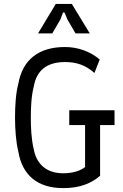

<svg xmlns="http://www.w3.org/2000/svg" viewBox="-20 -953 632 984"><path d="M306 11C391 11 448 -14 493 -52V-312H567V-388H335V-312H416V-97C391 -77 352 -65 304 -65C217 -65 167 -113 153 -188C140 -242 138 -301 138 -350C138 -399 140 -459 153 -509C167 -591 219 -635 313 -635C371 -635 418 -620 464 -579L491 -648C442 -690 378 -712 313 -712C179 -712 96 -648 74 -524C61 -476 57 -411 57 -350C57 -289 62 -224 74 -176C94 -56 172 12 306 11ZM175 -782H248L290 -854L301 -884C304 -892 310 -892 313 -884L325 -854L367 -782H440L348 -933H266Z"/></svg>

Font: Finlandica
Style: Regular
Weight: 400
Designer: Niklas Ekholm, Juho Hiilivirta, Jaakko Suomalainen
Foundry: Helsinki Type Studio
Version: Version 2.000;Glyphs 3.2 (3202)